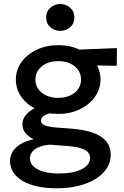

<svg xmlns="http://www.w3.org/2000/svg" viewBox="-20 -742 638 986"><path d="M271.5 225Q216 225 171.5 215.2Q127 205.5 95.8 187Q64.5 168.5 48 142.5Q31.5 116.5 31.5 84.5Q31.5 59 45.2 36.5Q59 14 86.2 -2.2Q113.5 -18.5 153 -26.5Q123.5 -41.5 109.2 -60.5Q95 -79.5 95 -104Q95 -125 107.2 -143.8Q119.5 -162.5 142.2 -177.2Q165 -192 196 -201.5Q227 -211 264.5 -212.5L288.5 -164.5Q257.5 -165 235.8 -159.8Q214 -154.5 202.2 -145.2Q190.5 -136 190.5 -123Q190.5 -106 210 -98.2Q229.5 -90.5 265 -87.5L350 -81Q412.5 -76 456.8 -60.5Q501 -45 524.8 -17Q548.5 11 548.5 54Q548.5 90.5 528.8 121.8Q509 153 472.2 176Q435.5 199 384.5 212Q333.5 225 271.5 225ZM282.5 149Q357 149 399.8 126.8Q442.5 104.5 442.5 69Q442.5 42 414 27Q385.5 12 327 8L236 1Q204 3.5 180.8 13Q157.5 22.5 145.5 37.5Q133.5 52.5 133.5 71.5Q133.5 94.5 151.5 112Q169.5 129.5 203 139.2Q236.5 149 282.5 149ZM279 -157Q217 -157 167.8 -180.5Q118.5 -204 90 -244Q61.5 -284 61.5 -333.5Q61.5 -383 90.2 -423Q119 -463 168.2 -486.5Q217.5 -510 279 -510Q340.5 -510 389.5 -486.5Q438.5 -463 467.2 -423Q496 -383 496 -333.5Q496 -284.5 467.5 -244.5Q439 -204.5 390 -180.8Q341 -157 279 -157ZM279 -239.5Q313 -239.5 339.5 -251.2Q366 -263 381 -284.2Q396 -305.5 396 -333.5Q396 -375.5 363.2 -401.8Q330.5 -428 279 -428Q244.5 -428 218.2 -416Q192 -404 177 -382.8Q162 -361.5 162 -333.5Q162 -292 194.8 -265.8Q227.5 -239.5 279 -239.5ZM356 -408 315 -484.5 580.5 -495 579.5 -404ZM289.5 -583.5Q260 -583.5 238.5 -602.5Q217 -621.5 217 -652.5Q217 -683 238.5 -702.2Q260 -721.5 289.5 -721.5Q319 -721.5 340.5 -702.2Q362 -683 362 -652.5Q362 -621.5 340.5 -602.5Q319 -583.5 289.5 -583.5Z"/></svg>

Font: Geologica Cursive
Style: Regular
Weight: 400
Designer: Sindre Bremnes, Frode Helland
Foundry: Monokrom Skriftforlag AS
Version: Version 1.010;gftools[0.9.28]